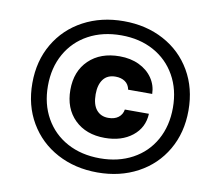

<svg xmlns="http://www.w3.org/2000/svg" viewBox="-81 -833 1039 935"><g transform="rotate(10 438.0 -365.0)"><path d="M71 -365Q71 -475 121 -560Q171 -645 259 -692Q347 -739 458 -739Q569 -739 656.5 -692Q744 -645 793.5 -560Q843 -475 843 -365Q843 -255 793.5 -170Q744 -85 656.5 -38Q569 9 458 9Q347 9 259 -38Q171 -85 121 -170Q71 -255 71 -365ZM766 -365Q766 -455 727 -524Q688 -593 618.5 -631Q549 -669 458 -669Q366 -669 296 -631Q226 -593 187 -524Q148 -455 148 -365Q148 -275 187 -206Q226 -137 296 -99Q366 -61 458 -61Q549 -61 619 -99Q689 -137 727.5 -206Q766 -275 766 -365ZM259 -365Q259 -457 316 -512Q373 -567 468 -567Q522 -567 564 -547Q606 -527 630 -492Q654 -457 655 -414H536Q531 -440 512 -453Q493 -466 465 -466Q425 -466 404.5 -439Q384 -412 384 -365Q384 -314 405.5 -288Q427 -262 464 -262Q495 -262 514 -276.5Q533 -291 537 -316H656Q653 -247 600 -205Q547 -163 464 -163Q371 -163 315 -218Q259 -273 259 -365Z"/></g></svg>

Font: Mona Sans ExtraBold
Style: Italic
Weight: 800
Italic angle: -11.7°
Designer: Deni Anggara
Foundry: GitHub
Version: Version 2.000